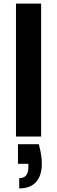

<svg xmlns="http://www.w3.org/2000/svg" viewBox="-20 -760 318 1069"><path d="M209 -740V0H69V-740ZM196 43Q213 105 213 151Q213 217 181 253Q149 289 87 289V232Q138 232 138 170V152H80V43Z"/></svg>

Font: MSTAGE SemiBold
Style: Regular
Weight: 600
Designer: Ninad Kale (Devanagari), Jonny Pinhorn (Latin)
Foundry: Indian Type Foundry
Version: 4.004